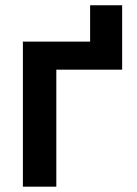

<svg xmlns="http://www.w3.org/2000/svg" viewBox="-20 -702 515 722"><path d="M191.8 0H66.1V-545.5H318.9V-682.2H439.3V-440H191.8Z"/></svg>

Font: Linik Sans SemiBold
Style: Regular
Weight: 600
Designer: Fonts by Rasmus Andersson / Changes by Cristiano Sobral with parts from Marc Monis
Foundry: rsms
Version: Version 3.020; ttfautohint (v1.6)